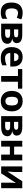

<svg xmlns="http://www.w3.org/2000/svg" viewBox="2160 -2756 606 4966"><g transform="rotate(90 2463.0 -273.0)"><path d="M466 -31V-158C422 -130 379 -111 313 -111C236 -111 197 -164 197 -271C197 -381 236 -436 313 -436C362 -436 399 -420 439 -404L483 -519C433 -544 376 -556 313 -556C136 -556 45 -450 45 -270C45 -83 130 10 300 10C377 10 418 0 466 -31Z M872 -546H592V0H872C1005 0 1113 -41 1113 -163C1113 -235 1055 -276 987 -284V-288C1050 -298 1096 -336 1096 -403C1096 -513 996 -546 872 -546ZM862 -103H741V-232H859C914 -232 959 -221 959 -171C959 -122 916 -103 862 -103ZM849 -333H741V-441H866C919 -441 945 -424 945 -391C945 -343 902 -333 849 -333Z M1561 -335H1352C1357 -402 1389 -450 1457 -450C1524 -450 1560 -403 1561 -335ZM1670 -29V-144C1613 -118 1561 -101 1485 -101C1400 -101 1352 -153 1349 -236H1701V-308C1701 -462 1610 -556 1456 -556C1287 -556 1198 -443 1198 -269C1198 -93 1302 10 1478 10C1562 10 1615 -1 1670 -29Z M2273 -546H1766V-434H1945V0H2094V-434H2273Z M2595 -436C2684 -436 2708 -370 2708 -274C2708 -178 2685 -110 2596 -110C2507 -110 2483 -179 2483 -274C2483 -370 2506 -436 2595 -436ZM2331 -274C2331 -217 2342 -167 2363 -124C2402 -45 2481 10 2594 10C2765 10 2860 -101 2860 -274C2860 -331 2849 -381 2828 -424C2789 -503 2710 -556 2597 -556C2425 -556 2331 -448 2331 -274Z M3263 -546H2983V0H3263C3396 0 3504 -41 3504 -163C3504 -235 3446 -276 3378 -284V-288C3441 -298 3487 -336 3487 -403C3487 -513 3387 -546 3263 -546ZM3253 -103H3132V-232H3250C3305 -232 3350 -221 3350 -171C3350 -122 3307 -103 3253 -103ZM3240 -333H3132V-441H3257C3310 -441 3336 -424 3336 -391C3336 -343 3293 -333 3240 -333Z M3771 -546H3622V0H3771V-225H3979V0H4128V-546H3979V-336H3771Z M4428 -546H4284V0H4463L4714 -382C4707 -311 4704 -257 4704 -218V0H4848V-546H4669L4417 -163C4424 -252 4428 -307 4428 -330Z"/></g></svg>

Font: Passageway
Style: Regular
Weight: 700
Foundry: Ascender Corporation
Version: Version 1.11